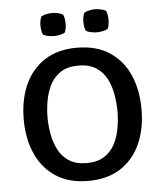

<svg xmlns="http://www.w3.org/2000/svg" viewBox="-52 -761 693 820"><g transform="rotate(-5 294.0 -351.0)"><path d="M41.5 -272Q41.5 -356 70.2 -420.2Q99 -484.5 155.2 -521.2Q211.5 -558 293.5 -558Q376.5 -558 432.8 -521.5Q489 -485 517.8 -420.5Q546.5 -356 546.5 -272Q546.5 -188.5 517.5 -124Q488.5 -59.5 432 -23.2Q375.5 13 293.5 13Q211 13 155 -23.8Q99 -60.5 70.2 -125Q41.5 -189.5 41.5 -272ZM143.5 -272Q143.5 -237.5 150 -201Q156.5 -164.5 172.5 -133.2Q188.5 -102 218 -82.8Q247.5 -63.5 293.5 -63.5Q340 -63.5 369.5 -82.8Q399 -102 415 -133.2Q431 -164.5 437.2 -201Q443.5 -237.5 443.5 -272Q443.5 -307 437.2 -343.8Q431 -380.5 415 -411.8Q399 -443 369.5 -462.2Q340 -481.5 293.5 -481.5Q247.5 -481.5 218 -462.2Q188.5 -443 172.5 -411.8Q156.5 -380.5 150 -343.8Q143.5 -307 143.5 -272ZM147.5 -665.5Q147.5 -674.5 149.2 -685.2Q151 -696 154.5 -704Q163 -709 176.5 -712Q190 -715 201.5 -715Q213 -715 226.5 -712Q240 -709 248 -704Q252 -696 253.8 -685.2Q255.5 -674.5 255.5 -665.5Q255.5 -656 253.8 -645.2Q252 -634.5 248 -626.5Q240 -621.5 226.5 -618.8Q213 -616 201.5 -616Q190 -616 176.5 -618.8Q163 -621.5 154.5 -626.5Q151 -634.5 149.2 -645.2Q147.5 -656 147.5 -665.5ZM331.5 -665.5Q331.5 -674.5 333.2 -685.2Q335 -696 339 -704Q347 -709 360.5 -712Q374 -715 385.5 -715Q397 -715 410.5 -712Q424 -709 432.5 -704Q436 -696 437.8 -685.2Q439.5 -674.5 439.5 -665.5Q439.5 -656 437.8 -645.2Q436 -634.5 432.5 -626.5Q424 -621.5 410.5 -618.8Q397 -616 385.5 -616Q374 -616 360.5 -618.8Q347 -621.5 339 -626.5Q335 -634.5 333.2 -645.2Q331.5 -656 331.5 -665.5Z"/></g></svg>

Font: Signika Negative SC
Style: Regular
Weight: 400
Designer: Anna Giedryś
Foundry: Anna Giedryś
Version: Version 2.000; ttfautohint (v1.8.3) -l 8 -r 50 -G 200 -x 9 -